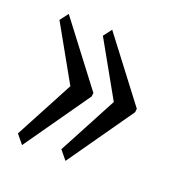

<svg xmlns="http://www.w3.org/2000/svg" viewBox="-78 -470 475 501"><g transform="rotate(20 159.5 -219.5)"><path d="M161.6 -219.2 162.6 -229 31.7 -400.9 14.2 -377.9 100.1 -225.1 13.7 -62.5 34.2 -37.6ZM282.2 -219.2 283.2 -229 152.3 -400.9 134.8 -377.9 220.7 -225.1 134.3 -62.5 154.8 -37.6Z"/></g></svg>

Font: Neuton Light
Style: Regular
Weight: 300
Designer: Brian M Zick
Foundry: Brian M Zick
Version: Version 1.560